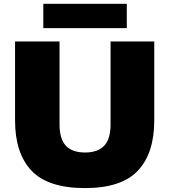

<svg xmlns="http://www.w3.org/2000/svg" viewBox="-20 -952 866 982"><path d="M415 10Q225.5 10 141.2 -79Q57 -168 57 -336V-740H284.5V-316Q284.5 -240.5 317.5 -206.2Q350.5 -172 415 -172Q479.5 -172 512.5 -206.2Q545.5 -240.5 545.5 -316V-740H769V-336Q769 -168 685 -79Q601 10 415 10ZM201.5 -808V-932.5H628.5V-808Z"/></svg>

Font: Encode Sans Semi Expanded Black
Style: Regular
Weight: 900
Width: 6
Designer: Multiple Designers
Foundry: Impallari Type
Version: Version 3.000; ttfautohint (v1.8.3) -l 8 -r 50 -G 200 -x 14 